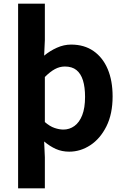

<svg xmlns="http://www.w3.org/2000/svg" viewBox="-20 -818 684 1053"><path d="M79.3 214.9V-797.9H226V-597.9L222.1 -512.8Q253.8 -539.1 292.1 -556.3Q330.4 -573.5 370 -573.5Q442 -573.5 492.9 -538.1Q543.8 -502.6 570.7 -439.1Q597.6 -375.6 597.6 -288.9Q597.6 -192.9 563.6 -125Q529.5 -57.1 475.3 -21.7Q421.2 13.8 359.7 13.8Q319.6 13.8 286.4 -1Q253.2 -15.8 222.1 -42.1L226 44.4V214.9ZM327.6 -107.4Q361 -107.4 388.1 -126.9Q415.2 -146.4 430.9 -186.2Q446.5 -226.1 446.5 -286.6Q446.5 -340.3 434.9 -377.5Q423.2 -414.6 399.1 -433.9Q375.1 -453.2 335.8 -453.2Q307.5 -453.2 281.2 -439Q255 -424.9 226 -395.7V-148.7Q252.7 -125.3 279 -116.3Q305.2 -107.4 327.6 -107.4Z"/></svg>

Font: Noto Sans KR Thin
Style: Regular
Weight: 100
Designer: Ryoko NISHIZUKA 西塚涼子 (kana, bopomofo & ideographs); Paul D. Hunt (Latin, Greek & Cyrillic); Sandoll Communications 산돌커뮤니
Foundry: Adobe
Version: Version 2.004-H2;hotconv 1.0.118;makeotfexe 2.5.65603